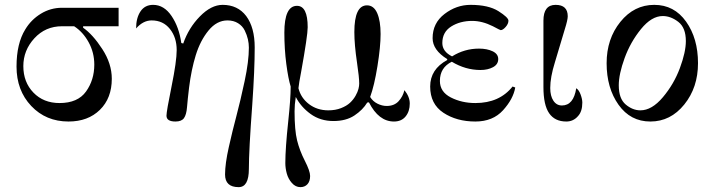

<svg xmlns="http://www.w3.org/2000/svg" viewBox="-20 -488 2940 790"><path d="M468 -456V-380H322V-374Q362 -346 401 -286Q440 -226 440 -164Q440 -84 391 -36Q342 12 262 12Q169 12 108.5 -52Q48 -116 48 -214Q48 -309 84 -367Q108 -407 148 -431.5Q188 -456 235 -456ZM225 -64Q300 -64 334 -111.5Q368 -159 368 -222Q368 -272 344.5 -314.5Q321 -357 285 -380H235Q167 -380 121.5 -330.5Q76 -281 76 -216Q76 -150 117.5 -107Q159 -64 225 -64Z M665 -12Q665 -30 686 -133Q707 -236 707 -282Q707 -334 679 -369Q651 -404 604 -404Q569 -404 540 -371Q540 -414 558 -441Q576 -468 610 -468Q655 -468 686 -422Q717 -376 726 -311L734 -309Q756 -373 802.5 -420.5Q849 -468 896 -468Q958 -468 993 -422Q1028 -375 1028 -293Q1028 -201 1018 -58Q1004 131 1004 207Q1004 282 962 282Q906 282 906 230Q906 186 921.5 117Q937 48 952 -8Q969 -72 986.5 -154Q1004 -236 1004 -292Q1004 -309 1000 -326.5Q996 -344 987 -362.5Q978 -381 959.5 -392.5Q941 -404 916 -404Q872 -404 838 -362.5Q804 -321 785.5 -261Q767 -201 758 -128Q752 -78 749.5 -47Q747 -16 737 -2Q727 12 702 12Q665 12 665 -12Z M1150 -354Q1150 -464 1202 -464Q1246 -464 1246 -376Q1246 -342 1219 -192Q1210 -146 1208 -125Q1218 -85 1251.5 -59.5Q1285 -34 1331 -34Q1360 -34 1383 -43Q1406 -52 1420 -65Q1434 -78 1443 -94Q1452 -110 1455 -122.5Q1458 -135 1458 -144Q1458 -170 1449 -230Q1438 -304 1438 -356Q1438 -466 1490 -466Q1518 -466 1532 -434Q1546 -402 1546 -348Q1546 -296 1533 -215.5Q1520 -135 1503 -89Q1514 -71 1533 -61.5Q1552 -52 1571 -52Q1602 -52 1620 -71.5Q1638 -91 1644 -117Q1666 -90 1666 -62Q1666 -30 1649 -9Q1632 12 1601 12Q1538 12 1498 -67L1491 -66Q1473 -36 1438.5 -13Q1404 10 1352 10Q1298 10 1258 -19Q1218 -48 1197 -89Q1192 -58 1192 -30Q1192 48 1202.5 90Q1213 132 1234 173Q1256 216 1256 236Q1256 258 1245 270Q1234 282 1216 282Q1196 282 1181 265Q1166 248 1160 226Q1154 204 1154 183Q1154 123 1166 11Q1176 -82 1176 -132Q1166 -164 1158 -225Q1150 -286 1150 -354Z M1750 -132Q1750 -203 1820 -241V-245Q1760 -282 1760 -331Q1760 -393 1809 -430.5Q1858 -468 1916 -468Q1990 -468 2031 -442Q2072 -416 2072 -403Q2072 -390 2060.5 -377Q2049 -364 2040 -364Q2038 -364 2008 -380Q1964 -402 1923 -402Q1873 -402 1836.5 -379Q1800 -356 1800 -311Q1800 -276 1840 -256Q1891 -288 1951 -288Q1984 -288 2007 -277Q2030 -266 2030 -245Q2030 -223 2008.5 -211.5Q1987 -200 1957 -200Q1895 -200 1839 -234Q1790 -210 1790 -155Q1790 -110 1835 -87Q1880 -64 1936 -64Q2035 -64 2089 -132L2100 -128Q2092 -81 2050 -34.5Q2008 12 1936 12Q1859 12 1804.5 -24Q1750 -60 1750 -132Z M2266 -468Q2316 -468 2316 -421Q2316 -406 2304 -368L2263 -231Q2244 -170 2244 -126Q2244 -93 2257 -73.5Q2270 -54 2292 -54Q2340 -54 2351 -125Q2362 -118 2369 -99Q2376 -80 2376 -66Q2376 -29 2358 -10Q2339 12 2310 12Q2263 12 2239.5 -22Q2216 -56 2216 -130V-403Q2216 -468 2266 -468Z M2615 -34Q2662 -34 2707.5 -88Q2753 -142 2777.5 -208Q2802 -274 2802 -319Q2802 -374 2771 -398Q2740 -422 2707 -422Q2661 -422 2617.5 -368.5Q2574 -315 2550 -249Q2526 -183 2526 -137Q2526 -82 2554.5 -58Q2583 -34 2615 -34ZM2656 12Q2574 12 2525 -57Q2476 -126 2476 -228Q2476 -328 2532.5 -398Q2589 -468 2672 -468Q2754 -468 2803 -399Q2852 -330 2852 -228Q2852 -128 2795.5 -58Q2739 12 2656 12Z"/></svg>

Font: Old Standard TT
Style: Regular
Weight: 400
Designer: Alexey Kryukov <alexios@thessalonica.org.ru>
Version: Version 2.2